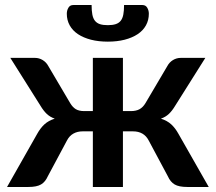

<svg xmlns="http://www.w3.org/2000/svg" viewBox="-20 -743 857 763"><path d="M809.5 0H724Q691 0 674 -10Q657 -20 647 -42.5L571 -184.5Q561.5 -203 545.8 -212Q530 -221 509 -221H468.5V0H349V-221H308Q287.5 -221 271.5 -212Q255.5 -203 246 -184.5L170 -42.5Q160 -20 143 -10Q126 0 93 0H8L128 -211.5Q140.5 -234 156.5 -248.8Q172.5 -263.5 197.5 -271.5Q179 -278 166 -290.2Q153 -302.5 141 -322.5L21 -513H118.5Q135.5 -513 149.8 -504.2Q164 -495.5 172 -480.5L259 -333Q268.5 -317 281.2 -309.2Q294 -301.5 315 -301.5H349V-513H468.5V-301.5H500Q521 -301.5 534.8 -309.2Q548.5 -317 558 -333L645 -480.5Q653 -495.5 667.2 -504.2Q681.5 -513 699 -513H796L676 -322.5Q664 -302.5 651 -290.2Q638 -278 619.5 -271.5Q644.5 -263.5 660.5 -248.8Q676.5 -234 689 -211.5ZM408.5 -643Q427 -643 439.5 -647Q452 -651 459.5 -660.2Q467 -669.5 470 -685Q473 -700.5 473 -723H546Q559 -723 565.2 -712.2Q571.5 -701.5 571.5 -688.5Q571.5 -663 560 -642.2Q548.5 -621.5 527 -607.2Q505.5 -593 475.5 -585.2Q445.5 -577.5 408.5 -577.5Q371.5 -577.5 341.5 -585.2Q311.5 -593 290 -607.2Q268.5 -621.5 257 -642.2Q245.5 -663 245.5 -688.5Q245.5 -701.5 251.8 -712.2Q258 -723 271 -723H344Q344 -700.5 347 -685Q350 -669.5 357.5 -660.2Q365 -651 377.2 -647Q389.5 -643 408.5 -643Z"/></svg>

Font: Lato
Style: Bold
Weight: 700
Designer: Lukasz Dziedzic with Adam Twardoch and Botio Nikoltchev
Foundry: tyPoland Lukasz Dziedzic
Version: Version 2.010; 2014-09-01; http://www.latofonts.com/; ttfaut